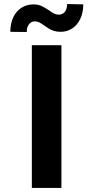

<svg xmlns="http://www.w3.org/2000/svg" viewBox="-20 -931 464 951"><path d="M284.2 0H137.7V-707H284.2ZM145.5 -909.2Q168 -909.2 184.3 -901.9Q200.7 -894.5 222.7 -879.9Q236.8 -869.1 247.8 -863.8Q258.8 -858.4 270.5 -858.4Q290.5 -858.4 301.5 -872.8Q312.5 -887.2 312.5 -911.1L392.6 -909.2Q392.1 -867.2 377.2 -836.4Q362.3 -805.7 336.9 -789.6Q311.5 -773.4 280.3 -773.4Q262.2 -773.4 248 -777.8Q233.9 -782.2 224.6 -787.8Q215.3 -793.5 200.2 -803.7Q185.5 -814.5 175.3 -819.8Q165 -825.2 152.3 -825.2Q134.8 -825.2 123.5 -810.8Q112.3 -796.4 112.3 -772.5L31.2 -773.4Q31.2 -815.9 46.4 -846.7Q61.5 -877.4 87.4 -893.3Q113.3 -909.2 145.5 -909.2Z"/></svg>

Font: Pretendard
Style: Bold
Weight: 700
Designer: Base glyphs from Inter by Rasmus Andersson; Hangeul glyphs from Noto Sans CJK(Source Han Sans) by Jang Soo-young and Kan
Foundry: Kil Hyung-jin
Version: Version 1.309